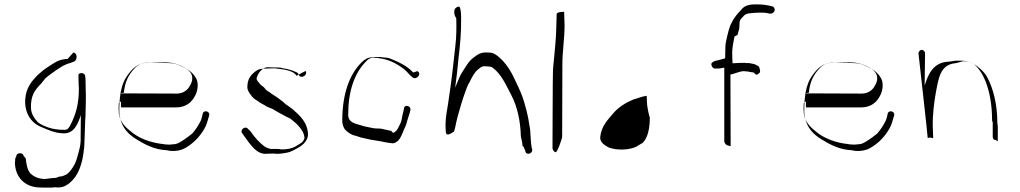

<svg xmlns="http://www.w3.org/2000/svg" viewBox="-20 -704 4641 874"><path d="M314 -465C314 -465 286 -434 287 -435C281 -436 274 -435 265 -433C242 -428 238 -424 218 -412C200 -401 179 -387 166 -375L150 -361C123 -333 99 -304 95 -254C90 -190 122 -145 165 -127C197 -114 229 -97 272 -97C319 -97 336 -144 348 -180C348 -179 347 -60 347 -60C346 -41 341 -21 336 -4C333 8 325 36 319 45C309 63 292 90 271 95C272 96 258 99 259 99C259 100 257 100 254 99C246 100 239 106 230 106C223 106 215 107 207 108L183 111C153 109 135 101 118 85C104 68 100 43 97 16C95 17 91 7 88 7C85 -13 52 -10 54 10C51 10 50 20 49 18C50 26 47 34 48 42C52 103 91 144 152 149L179 150C198 150 218 151 233 148C233 150 250 149 253 149C282 147 308 121 322 102C344 72 358 23 362 -25C365 -26 367 -169 369 -171C370 -219 372 -256 370 -301C369 -321 371 -346 367 -361C363 -376 336 -373 337 -362C337 -362 338 -305 339 -306C340 -232 325 -182 300 -134C293 -121 288 -113 273 -113C247 -113 223 -116 202 -123C185 -129 167 -136 153 -147C138 -163 122 -184 121 -212C119 -269 139 -295 167 -323C168 -325 185 -345 186 -347C204 -363 241 -389 263 -402C271 -407 292 -416 302 -418C302 -419 312 -421 312 -422C333 -425 335 -462 314 -465Z M525 -278C526 -281 544 -281 544 -282C548 -327 562 -356 583 -382C599 -401 615 -417 648 -418C649 -419 734 -420 735 -420C763 -420 785 -413 805 -404C826 -394 856 -378 855 -348C856 -338 851 -324 846 -317C836 -295 815 -278 784 -278L529 -279C528 -279 527 -278 525 -278ZM530 -242C532 -241 529 -215 532 -215H780C827 -215 853 -238 869 -270C881 -293 885 -327 872 -349C863 -365 848 -380 832 -389C804 -403 785 -417 744 -417C744 -417 658 -418 659 -419C606 -420 580 -389 558 -358C530 -318 523 -263 523 -195C523 -186 524 -179 526 -171C536 -121 564 -93 601 -70C638 -47 684 -22 741 -20C740 -19 756 -18 755 -17C783 -15 805 -20 823 -30C861 -52 889 -81 911 -119C921 -136 926 -158 932 -178C938 -198 907 -205 903 -187C901 -177 898 -164 894 -155C884 -134 870 -113 855 -96C848 -90 829 -76 819 -69C802 -59 790 -47 765 -47C758 -46 751 -45 743 -46C742 -46 724 -47 724 -48C664 -54 608 -76 573 -108C546 -129 519 -157 520 -206C520 -216 520 -226 521 -236C524 -235 527 -242 530 -242Z M1371 -381C1371 -381 1330 -360 1330 -359C1313 -386 1267 -388 1230 -393C1230 -393 1176 -392 1177 -391C1157 -391 1144 -381 1133 -371C1116 -355 1106 -338 1106 -306C1106 -299 1109 -291 1114 -283C1121 -272 1134 -254 1146 -249C1147 -249 1155 -242 1156 -242C1164 -236 1173 -231 1183 -226C1183 -225 1196 -219 1196 -218C1206 -213 1216 -211 1226 -205C1246 -192 1264 -184 1285 -172C1286 -172 1301 -164 1302 -164C1310 -157 1328 -143 1336 -134C1349 -119 1365 -101 1366 -75C1364 -69 1362 -65 1359 -61C1352 -51 1336 -45 1326 -38C1310 -28 1285 -23 1260 -24C1256 -25 1250 -26 1242 -26H1212C1206 -27 1190 -33 1186 -36C1161 -54 1137 -81 1120 -107C1119 -107 1111 -116 1110 -116C1098 -134 1071 -114 1082 -98C1101 -73 1119 -43 1143 -22C1153 -13 1172 -2 1192 -4L1221 -5C1228 -5 1232 -5 1236 -4C1253 -3 1271 -6 1286 -9C1305 -12 1317 -21 1333 -29C1353 -39 1380 -60 1382 -89C1382 -146 1344 -179 1312 -207C1305 -213 1288 -224 1280 -230C1281 -230 1267 -241 1268 -241C1252 -254 1233 -267 1215 -278C1215 -280 1189 -295 1190 -296C1187 -299 1185 -303 1182 -306C1175 -313 1166 -316 1160 -326C1155 -332 1147 -340 1148 -348C1151 -354 1153 -364 1157 -369C1157 -369 1164 -380 1164 -379C1172 -388 1185 -399 1202 -398C1202 -397 1256 -397 1256 -396C1260 -395 1264 -394 1269 -393C1293 -390 1315 -382 1332 -374C1336 -373 1339 -364 1341 -361C1352 -344 1383 -363 1371 -381Z M1882 -379C1876 -383 1864 -370 1859 -376C1832 -405 1794 -422 1755 -438C1744 -443 1728 -441 1716 -444C1715 -445 1699 -444 1698 -444C1690 -445 1684 -443 1677 -443C1655 -444 1639 -433 1627 -421C1569 -365 1539 -273 1538 -160C1537 -143 1542 -128 1548 -118C1553 -109 1575 -93 1587 -89C1602 -86 1619 -78 1637 -75C1658 -70 1676 -66 1699 -63C1716 -61 1731 -56 1749 -54C1766 -52 1770 -49 1782 -56C1799 -66 1806 -83 1814 -102C1819 -117 1830 -134 1833 -152C1838 -170 1844 -184 1848 -202C1853 -223 1821 -230 1819 -211C1817 -196 1812 -184 1810 -169C1808 -154 1803 -141 1797 -131C1791 -118 1784 -103 1768 -99C1770 -102 1760 -106 1762 -108C1746 -111 1730 -115 1716 -118C1705 -120 1689 -118 1677 -121C1661 -125 1641 -127 1625 -133C1597 -142 1565 -145 1565 -182C1565 -286 1592 -368 1644 -422C1653 -432 1662 -440 1676 -441C1741 -441 1785 -416 1822 -387C1836 -375 1845 -361 1859 -351C1876 -339 1900 -367 1882 -379Z M2049 -658C2044 -637 2057 -621 2057 -621C2058 -581 2058 -537 2053 -497C2045 -426 2036 -338 2025 -269C2025 -268 2020 -234 2020 -234C2015 -201 2008 -171 2008 -135C2008 -134 2009 -107 2009 -107C2010 -92 2016 -88 2029 -95C2028 -92 2047 -107 2046 -104C2052 -119 2054 -134 2057 -148C2062 -172 2084 -247 2092 -269C2100 -291 2108 -317 2119 -333C2128 -351 2139 -374 2155 -387C2167 -396 2173 -405 2193 -402L2209 -401C2212 -400 2217 -400 2221 -397C2262 -368 2284 -316 2309 -268C2334 -220 2349 -155 2351 -84C2352 -74 2358 -57 2358 -46C2358 -33 2364 -42 2366 -29C2367 -28 2371 -19 2371 -17C2374 4 2403 -2 2403 -22C2403 -23 2400 -33 2400 -34C2396 -57 2396 -79 2394 -104C2394 -113 2392 -123 2390 -133C2384 -178 2371 -227 2358 -264C2349 -289 2334 -320 2321 -347C2308 -376 2289 -406 2270 -426C2259 -438 2233 -463 2215 -464C2214 -465 2198 -465 2197 -465C2168 -467 2153 -455 2136 -442C2112 -425 2100 -399 2083 -374C2072 -357 2062 -328 2052 -305C2057 -341 2064 -401 2067 -437C2074 -493 2080 -558 2079 -619V-631C2079 -639 2077 -674 2069 -674C2061 -674 2049 -666 2049 -658Z M2509 -11C2517 -9 2539 -74 2539 -82L2540 -410C2540 -470 2550 -529 2550 -589L2548 -650C2547 -651 2542 -650 2531 -649C2520 -648 2515 -644 2514 -641L2512 -572C2511 -527 2506 -482 2502 -437C2500 -415 2497 -396 2497 -374C2496 -371 2495 -37 2495 -34C2494 -23 2501 -13 2509 -11Z M2924 -268C2924 -252 2925 -229 2927 -218C2929 -206 2933 -183 2938 -169C2938 -123 2930 -78 2906 -54L2889 -44C2865 -26 2823 -20 2782 -25C2772 -27 2753 -30 2745 -36C2731 -44 2712 -56 2712 -78C2717 -131 2747 -159 2775 -192C2797 -217 2831 -238 2863 -251C2882 -256 2901 -265 2924 -268Z M3233 -392H3248C3259 -392 3265 -395 3277 -396V-62C3277 -53 3285 -43 3293 -42C3301 -41 3306 -35 3306 -42L3305 -365C3323 -367 3346 -380 3366 -380C3367 -379 3390 -379 3390 -377C3397 -376 3405 -375 3411 -374L3421 -364C3429 -364 3440 -371 3440 -379C3440 -387 3436 -405 3428 -405C3428 -406 3418 -409 3418 -411C3410 -413 3402 -415 3394 -416C3394 -418 3371 -416 3371 -418C3352 -418 3333 -417 3315 -416C3314 -417 3313 -461 3313 -463C3313 -490 3319 -512 3323 -536C3324 -540 3337 -543 3338 -547L3342 -563C3350 -581 3341 -604 3353 -618C3354 -619 3364 -630 3365 -631C3372 -640 3383 -643 3398 -644C3398 -644 3420 -646 3421 -646C3439 -646 3460 -648 3474 -644C3482 -642 3490 -640 3498 -645C3511 -653 3508 -671 3496 -675C3476 -680 3455 -684 3429 -684H3419C3385 -684 3367 -677 3352 -657C3339 -644 3320 -622 3312 -603C3311 -603 3306 -590 3305 -590C3300 -577 3295 -561 3292 -546C3291 -546 3289 -530 3288 -529C3286 -518 3282 -505 3282 -491L3281 -440L3279 -438C3267 -435 3260 -432 3249 -430C3249 -429 3242 -429 3242 -428C3234 -428 3218 -420 3218 -412C3218 -404 3225 -392 3233 -392Z M3643 -278C3644 -281 3662 -281 3662 -282C3666 -327 3680 -356 3701 -382C3717 -401 3733 -417 3766 -418C3767 -419 3852 -420 3853 -420C3881 -420 3903 -413 3923 -404C3944 -394 3974 -378 3973 -348C3974 -338 3969 -324 3964 -317C3954 -295 3933 -278 3902 -278L3647 -279C3646 -279 3645 -278 3643 -278ZM3648 -242C3650 -241 3647 -215 3650 -215H3898C3945 -215 3971 -238 3987 -270C3999 -293 4003 -327 3990 -349C3981 -365 3966 -380 3950 -389C3922 -403 3903 -417 3862 -417C3862 -417 3776 -418 3777 -419C3724 -420 3698 -389 3676 -358C3648 -318 3641 -263 3641 -195C3641 -186 3642 -179 3644 -171C3654 -121 3682 -93 3719 -70C3756 -47 3802 -22 3859 -20C3858 -19 3874 -18 3873 -17C3901 -15 3923 -20 3941 -30C3979 -52 4007 -81 4029 -119C4039 -136 4044 -158 4050 -178C4056 -198 4025 -205 4021 -187C4019 -177 4016 -164 4012 -155C4002 -134 3988 -113 3973 -96C3966 -90 3947 -76 3937 -69C3920 -59 3908 -47 3883 -47C3876 -46 3869 -45 3861 -46C3860 -46 3842 -47 3842 -48C3782 -54 3726 -76 3691 -108C3664 -129 3637 -157 3638 -206C3638 -216 3638 -226 3639 -236C3642 -235 3645 -242 3648 -242Z M4161 -461C4161 -461 4204 -78 4203 -76L4216 -78C4218 -78 4219 -76 4221 -76L4228 -75L4226 -130C4225 -181 4232 -238 4240 -282C4252 -345 4259 -409 4327 -416C4342 -418 4351 -423 4364 -425C4383 -426 4400 -423 4411 -415C4434 -395 4452 -369 4465 -337C4485 -288 4496 -226 4496 -157C4496 -151 4499 -151 4499 -145V-83C4499 -75 4502 -67 4510 -67C4518 -67 4522 -56 4522 -64V-127C4522 -132 4521 -138 4520 -144C4520 -227 4502 -302 4472 -356C4456 -382 4434 -399 4409 -416C4390 -427 4367 -428 4337 -428C4323 -428 4311 -424 4296 -423C4230 -420 4205 -368 4189 -314L4191 -461C4191 -469 4184 -477 4176 -477C4168 -477 4161 -469 4161 -461Z"/></svg>

Font: Photofail
Style: Regular
Weight: 400
Foundry: Cannot Into Space Fonts
Version: Version 0.97